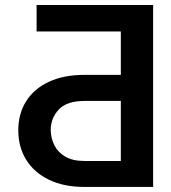

<svg xmlns="http://www.w3.org/2000/svg" viewBox="-20 -738 676 758"><path d="M584.5 0H313Q231.4 0 172.9 -28.6Q114.3 -57.1 83.3 -107.4Q52.2 -157.7 52.2 -223.6Q52.2 -289.1 83.3 -338.4Q114.3 -387.7 172.9 -415Q231.4 -442.4 313 -442.4H457V-613.8H124.5V-718.3H584.5ZM457 -102.5V-339.4H313Q244.1 -339.4 212.4 -305.9Q180.7 -272.5 180.2 -225.1Q180.7 -192.4 194.6 -164.6Q208.5 -136.7 237.8 -119.6Q267.1 -102.5 313 -102.5Z"/></svg>

Font: Inter Cardless Tabular Medium
Style: Regular
Weight: 500
Designer: Rasmus Andersson
Foundry: rsms
Version: Version 4.000;git-4fc901f